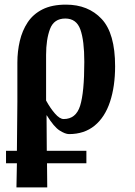

<svg xmlns="http://www.w3.org/2000/svg" viewBox="-20 -568 585 829"><path d="M6 137V83H53L55 -128V-298Q55 -346 65.5 -391Q76 -436 99.5 -471.5Q123 -507 163.5 -527.5Q204 -548 265 -548Q361 -548 419 -486Q477 -424 477 -282Q477 -195 455 -128.5Q433 -62 388.5 -25.5Q344 11 278 11Q262 11 237.5 -4.5Q213 -20 182 -70H181L182 83H353V137H183L184 241H51L53 137ZM255 -54Q308 -54 326 -111.5Q344 -169 344 -301Q344 -393 327 -440.5Q310 -488 262 -488Q213 -488 196 -443Q179 -398 179 -331V-134Q197 -101 217.5 -77.5Q238 -54 255 -54Z"/></svg>

Font: Noto Serif ExtraCondensed
Style: Bold
Weight: 700
Width: 2
Designer: Monotype Design Team
Foundry: Monotype Imaging Inc.
Version: Version 2.014; ttfautohint (v1.8.4.7-5d5b)